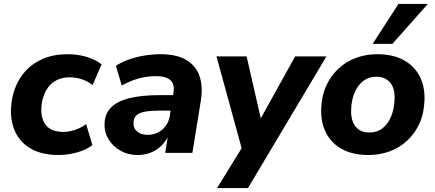

<svg xmlns="http://www.w3.org/2000/svg" viewBox="-20 -781 2225 981"><path d="M280 11Q198 11 143 -18.5Q88 -48 61 -101Q34 -154 36 -224Q38 -280 57 -330.5Q76 -381 112 -420Q148 -459 202 -481.5Q256 -504 327 -504Q378 -504 424 -490Q470 -476 499 -452L453 -346Q432 -364 401 -375Q370 -386 337 -386Q299 -386 271.5 -372.5Q244 -359 226.5 -335.5Q209 -312 200.5 -283.5Q192 -255 191 -224Q190 -171 217 -139Q244 -107 305 -107Q332 -107 363.5 -117.5Q395 -128 420 -147L452 -40Q433 -24 404 -12.5Q375 -1 343 5Q311 11 280 11Z M683 11Q634 11 595.5 -11Q557 -33 535 -68.5Q513 -104 514 -147Q515 -198 546 -230.5Q577 -263 639.5 -279Q702 -295 799 -295H877L865 -216H801Q752 -216 721.5 -210.5Q691 -205 677 -191.5Q663 -178 662 -154Q661 -125 681.5 -108.5Q702 -92 734 -92Q763 -92 787 -104Q811 -116 827.5 -139Q844 -162 848 -193L866 -307Q874 -349 851.5 -370.5Q829 -392 776 -392Q733 -392 690 -380.5Q647 -369 602 -344L572 -445Q600 -463 637.5 -476.5Q675 -490 716.5 -497Q758 -504 800 -504Q884 -504 933 -474Q982 -444 999.5 -392Q1017 -340 1007 -272L963 0H824L840 -100H847Q831 -63 806 -38Q781 -13 749.5 -1Q718 11 683 11Z M1089 180 1232 -52 1224 10 1086 -493H1240L1320 -143H1294L1488 -493H1648L1247 180Z M1863 11Q1784 11 1729.5 -18Q1675 -47 1647 -100Q1619 -153 1621 -223Q1623 -290 1646.5 -342Q1670 -394 1709.5 -430.5Q1749 -467 1799.5 -485.5Q1850 -504 1907 -504Q1986 -504 2040.5 -475Q2095 -446 2123 -393.5Q2151 -341 2149 -271Q2147 -203 2123.5 -151Q2100 -99 2060.5 -62.5Q2021 -26 1970.5 -7.5Q1920 11 1863 11ZM1867 -104Q1907 -104 1935 -126Q1963 -148 1979 -187.5Q1995 -227 1996 -276Q1998 -330 1973 -359.5Q1948 -389 1903 -389Q1864 -389 1835.5 -367Q1807 -345 1791 -306Q1775 -267 1774 -217Q1773 -163 1797.5 -133.5Q1822 -104 1867 -104ZM1884 -557 2016 -761H2166L1985 -557Z"/></svg>

Font: Nunito Sans 11pt ExtraBold
Style: Italic
Weight: 800
Italic angle: -9°
Version: Version 3.101;gftools[0.9.27]